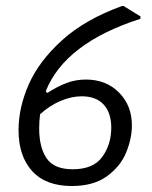

<svg xmlns="http://www.w3.org/2000/svg" viewBox="-20 -614 508 642"><path d="M133 -309 138 -303Q172 -325 202.5 -336.5Q233 -348 267 -348Q335 -348 378 -304.5Q421 -261 421 -195Q421 -151 402 -104.5Q383 -58 338 -25Q293 8 220 8Q133 8 87.5 -42Q42 -92 42 -179Q42 -254 76 -331.5Q110 -409 187 -479Q264 -549 388 -594H393L450 -559L449 -551Q197 -470 133 -309ZM114 -232Q111 -208 111 -185Q111 -121 136 -84.5Q161 -48 223 -48Q292 -48 322 -89.5Q352 -131 352 -187Q352 -237 326.5 -264.5Q301 -292 253 -292Q219 -292 182.5 -276.5Q146 -261 114 -232Z"/></svg>

Font: Alegreya Sans SC
Style: Italic
Weight: 400
Italic angle: -7°
Designer: Juan Pablo del Peral
Foundry: Huerta Tipografica
Version: Version 2.008; ttfautohint (v1.6)